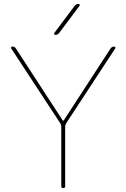

<svg xmlns="http://www.w3.org/2000/svg" viewBox="-20 -970 650 990"><path d="M291 -334 38 -720Q36 -723 37.5 -726.5Q39 -730 43 -730Q56 -730 62 -720L304 -348H306H308L550 -720Q557 -730 569 -730Q573 -730 574.5 -726.5Q576 -723 574 -720L321 -334Q316 -326 316 -318V-10Q316 0 306 0Q296 0 296 -10V-318Q296 -326 291 -334ZM265 -790Q261 -790 259.5 -793.5Q258 -797 260 -800L365 -940Q374 -950 385 -950Q389 -950 390.5 -946.5Q392 -943 390 -940L285 -800Q277 -790 265 -790Z"/></svg>

Font: Rounded Mplus 1c Thin
Style: Regular
Weight: 250
Version: Version 1.059.20150529